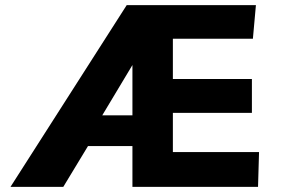

<svg xmlns="http://www.w3.org/2000/svg" viewBox="-20 -731 1103 751"><path d="M21 0 475.6 -710.9H981L969.2 -579.6H656.2V-421.9H965.3V-289.6H656.2V-136.2H993.2L989.3 0H498V-159.7H324.2L227.5 0ZM379.9 -279.8H498V-476.6Z"/></svg>

Font: Comme Black
Style: Regular
Weight: 900
Version: Version 1.000;gftools[0.9.27]